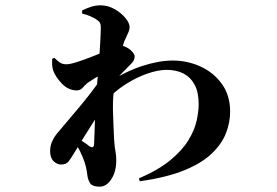

<svg xmlns="http://www.w3.org/2000/svg" viewBox="-20 -634 1040 720"><path d="M501 35Q575 3 619.5 -34Q664 -71 687 -109Q710 -147 717.5 -182Q725 -217 725 -243Q725 -288 710 -316Q695 -344 668.5 -358Q642 -372 604 -372Q572 -372 531 -357.5Q490 -343 449.5 -317Q409 -291 378 -256L375 -319Q450 -366 513 -386.5Q576 -407 628 -407Q682 -407 731 -385Q780 -363 811.5 -320Q843 -277 843 -215Q843 -176 828 -136Q813 -96 775.5 -59.5Q738 -23 672.5 4Q607 31 504 46ZM209 -17Q194 -17 181 -29.5Q168 -42 168 -67Q168 -86 174.5 -101.5Q181 -117 191 -130Q230 -176 275.5 -230Q321 -284 360 -340L366 -231Q346 -201 329.5 -175Q313 -149 296 -122Q279 -95 258 -60Q246 -40 237 -28.5Q228 -17 209 -17ZM354 66Q328 66 319.5 55Q311 44 308 26Q306 8 302 -9Q298 -26 290 -45Q285 -57 279.5 -68Q274 -79 266.5 -90.5Q259 -102 248 -114L254 -129Q259 -125 271 -116.5Q283 -108 295.5 -100Q308 -92 312 -88Q333 -72 333 -97Q334 -116 335 -151Q336 -186 338.5 -227.5Q341 -269 343 -305Q346 -345 350 -391.5Q354 -438 356 -476.5Q358 -515 358 -531Q358 -543 354 -549.5Q350 -556 340 -562Q332 -567 319 -573Q306 -579 288 -583V-595Q307 -604 323 -609Q339 -614 357 -614Q384 -614 408.5 -600.5Q433 -587 449.5 -567.5Q466 -548 466 -532Q466 -522 459.5 -508.5Q453 -495 446 -479Q440 -463 433.5 -435Q427 -407 420.5 -376Q414 -345 410 -317.5Q406 -290 405 -275Q403 -253 403.5 -223Q404 -193 405.5 -163.5Q407 -134 408 -109Q410 -81 413 -66Q416 -51 416 -33Q416 10 397.5 38Q379 66 354 66ZM268 -295Q237 -295 212.5 -320Q188 -345 179 -371Q176 -381 175.5 -391.5Q175 -402 176 -414L184 -417Q195 -406 204.5 -399.5Q214 -393 229 -393Q242 -393 266 -400.5Q290 -408 318.5 -419Q347 -430 372 -441Q397 -452 412 -460Q422 -465 432 -464Q442 -463 451 -458Q465 -452 475 -441Q485 -430 485 -423Q485 -414 481 -406.5Q477 -399 467 -390Q455 -378 438 -360.5Q421 -343 405 -325.5Q389 -308 378 -293L380 -340Q383 -346 386 -356Q389 -366 391 -371Q379 -365 362 -356Q345 -347 330.5 -337.5Q316 -328 308 -323Q298 -314 289.5 -304.5Q281 -295 268 -295Z"/></svg>

Font: Noto Serif SC ExtraLight ExtraBold
Style: Regular
Weight: 800
Version: Version 2.002-H1;hotconv 1.1.0;makeotfexe 2.6.0